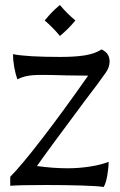

<svg xmlns="http://www.w3.org/2000/svg" viewBox="-20 -744 480 769"><path d="M166 -3Q60 -3 21 0V-36Q65 -80 150 -190.5Q235 -301 333 -441L250 -442Q182 -444 146 -444Q110 -444 88 -439.5Q66 -435 50 -426Q42 -447 37 -475Q32 -503 32 -527Q89 -516 221 -516Q282 -516 321 -522.5Q360 -529 387 -546Q419 -531 419 -498Q419 -476 405 -455Q378 -416 319 -339Q161 -127 128 -79Q193 -70 251 -70Q296 -70 341 -77Q386 -84 415 -96Q415 -71 409.5 -40Q404 -9 395 5Q374 1 307 -1Q240 -3 166 -3ZM159 -662Q189 -699 220 -724Q248 -690 282 -662Q254 -628 220 -600Q193 -633 159 -662Z"/></svg>

Font: Mirza
Style: Regular
Weight: 400
Designer: Arabic design by Kourosh Beigpour, Latin design by Eduardo Tunni, engineering by Lasse Fister
Version: Version 1.0010g